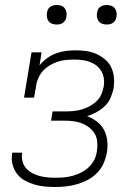

<svg xmlns="http://www.w3.org/2000/svg" viewBox="-20 -739 540 767"><path d="M202 8Q180 8 158.5 6Q137 4 117 -2Q97 -8 79 -18Q61 -28 48.5 -44Q36 -60 30.5 -80.5Q25 -101 28 -123Q28 -124 28.5 -126Q29 -128 29 -129H69Q69 -128 69 -127Q69 -126 68 -124Q66 -108 70.5 -92.5Q75 -77 85 -66Q95 -55 109 -47.5Q123 -40 138 -36Q153 -32 169.5 -30.5Q186 -29 202 -29Q219 -29 236.5 -30.5Q254 -32 271.5 -37Q289 -42 305.5 -50.5Q322 -59 335.5 -72Q349 -85 357 -101.5Q365 -118 367 -135Q370 -153 368.5 -171.5Q367 -190 358.5 -204.5Q350 -219 336.5 -229.5Q323 -240 306.5 -246.5Q290 -253 272.5 -255Q255 -257 236 -257H184L190 -294H242Q258 -294 274 -295.5Q290 -297 306 -301.5Q322 -306 337 -314Q352 -322 364.5 -333.5Q377 -345 384 -360.5Q391 -376 394 -392Q397 -408 395 -424Q393 -440 385.5 -453.5Q378 -467 366 -476.5Q354 -486 339.5 -491.5Q325 -497 309 -499Q293 -501 277 -501Q261 -501 244 -499.5Q227 -498 210.5 -492.5Q194 -487 179 -478Q164 -469 152 -456Q140 -443 133 -427Q126 -411 124 -394L116 -349H76L106 -530H146L138 -478Q151 -494 168 -506.5Q185 -519 204.5 -526Q224 -533 243.5 -535.5Q263 -538 282 -538Q304 -538 325 -535Q346 -532 365 -523.5Q384 -515 399.5 -502Q415 -489 424 -470.5Q433 -452 435 -430.5Q437 -409 434 -387Q430 -368 422 -349Q414 -330 399 -315.5Q384 -301 365.5 -291Q347 -281 328 -275Q349 -267 367 -253.5Q385 -240 395.5 -220Q406 -200 408.5 -176.5Q411 -153 407 -130Q403 -108 394 -87Q385 -66 368.5 -49Q352 -32 331.5 -21Q311 -10 289 -3.5Q267 3 245.5 5.5Q224 8 202 8ZM406 -641Q397 -641 388.5 -644Q380 -647 374.5 -654Q369 -661 367.5 -670.5Q366 -680 368 -690Q369 -696 372 -702Q375 -708 381 -712Q387 -716 393.5 -717.5Q400 -719 406 -719Q416 -719 424.5 -716Q433 -713 438.5 -706Q444 -699 445.5 -689.5Q447 -680 445 -670Q444 -664 440.5 -658Q437 -652 431.5 -648Q426 -644 419.5 -642.5Q413 -641 406 -641ZM206 -641Q197 -641 188.5 -644Q180 -647 174.5 -654Q169 -661 167.5 -670.5Q166 -680 168 -690Q169 -696 172 -702Q175 -708 181 -712Q187 -716 193.5 -717.5Q200 -719 206 -719Q216 -719 224.5 -716Q233 -713 238.5 -706Q244 -699 245.5 -689.5Q247 -680 245 -670Q244 -664 240.5 -658Q237 -652 231.5 -648Q226 -644 219.5 -642.5Q213 -641 206 -641Z"/></svg>

Font: Iosevka Slab Extralight
Style: Italic
Weight: 200
Italic angle: -9°
Monospace: yes
Designer: Belleve Invis
Foundry: Belleve Invis
Version: Version 11.1.1; ttfautohint (v1.8.3)